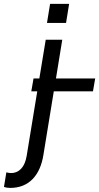

<svg xmlns="http://www.w3.org/2000/svg" viewBox="-111 -747 502 973"><path d="M239.3 -727.3H142.8L127.1 -630.7H223.7ZM371.4 -349.4H172.6L204.5 -545.5H120.7L88.4 -349.4H58.9L47.6 -284.1H77.8L24.1 43.3C14.9 98.7 -12.8 130 -56.1 130C-66.1 130 -72.4 127.8 -78.8 126.4L-90.9 200.3C-81 203.8 -72.4 205.3 -58.9 205.3C36.2 205.3 92.3 140.6 108.7 39.8L161.6 -284.1H360.1Z"/></svg>

Font: TID UI
Style: Italic
Weight: 400
Italic angle: -9.39999°
Designer: The TID Project Authors
Foundry: Bakken & Bæck
Version: Version 1.001;hotconv 1.0.109;makeotfexe 2.5.65596